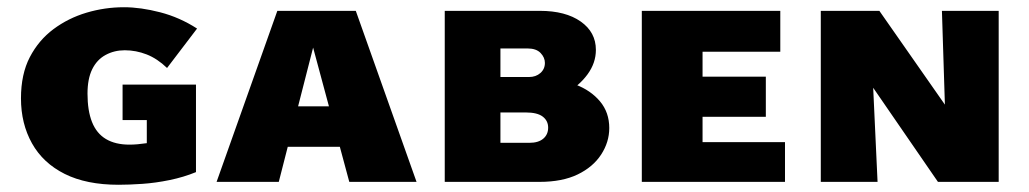

<svg xmlns="http://www.w3.org/2000/svg" viewBox="-20 -503 2846 531"><path d="M308 8Q219 8 159 -22Q99 -52 68.5 -106.5Q38 -161 38 -231Q38 -298 62.5 -345Q87 -392 128 -422.5Q169 -453 219.5 -468Q270 -483 323 -483Q369 -483 423 -469Q477 -455 525 -424L442 -315Q415 -341 385.5 -352.5Q356 -364 325 -364Q296 -364 272 -351Q248 -338 235 -311.5Q222 -285 222 -244Q222 -197 234.5 -165.5Q247 -134 273 -118.5Q299 -103 338 -103Q359 -103 385.5 -107Q412 -111 440 -120L386 -28V-171H319V-269H522V-27Q488 -13 449 -5Q410 3 373.5 5.5Q337 8 308 8Z M579 0 747 -473H964L1132 0H946L828 -438H863L751 0ZM690 -97 731 -209H967L1016 -97Z M1210 0V-473H1473Q1544 -473 1586 -443.5Q1628 -414 1628 -365Q1628 -329 1605 -297.5Q1582 -266 1546.5 -246.5Q1511 -227 1472 -227L1479 -285Q1530 -285 1572 -269Q1614 -253 1639.5 -222.5Q1665 -192 1665 -149Q1665 -110 1642.5 -75.5Q1620 -41 1577.5 -20.5Q1535 0 1472 0ZM1364 -108H1444Q1469 -108 1482.5 -119.5Q1496 -131 1496 -150Q1496 -169 1481 -180.5Q1466 -192 1434 -192H1341V-290H1443Q1462 -290 1474.5 -301Q1487 -312 1487 -329Q1487 -344 1475 -356.5Q1463 -369 1439 -369H1364Z M1755 0V-473H1923V0ZM1821 0V-110H2151V0ZM1821 -180V-291H2098V-180ZM1821 -360V-473H2138V-360Z M2250 0V-473H2385L2407 0ZM2638 0H2574L2318 -372V-473H2412L2630 -161ZM2742 -473V0H2600L2585 -473Z"/></svg>

Font: Ysabeau SC Black
Style: Regular
Weight: 900
Designer: Christian Thalmann (Catharsis Fonts)
Version: Version 2.001;gftools[0.9.30]; featfreeze: smcp